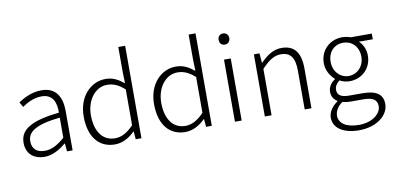

<svg xmlns="http://www.w3.org/2000/svg" viewBox="-90 -1084 3331 1626"><g transform="rotate(-10 1575.0 -270.5)"><path d="M218 13C287 13 350 -24 403 -68H407L413 0H461V-338C461 -456 416 -547 288 -547C202 -547 128 -505 88 -478L113 -435C151 -462 211 -496 281 -496C382 -496 404 -414 402 -335C168 -309 63 -252 63 -135C63 -35 132 13 218 13ZM230 -37C170 -37 121 -64 121 -138C121 -219 192 -269 402 -292V-119C340 -65 289 -37 230 -37Z M824 13C894 13 952 -24 996 -68H998L1004 0H1053V-795H994V-579L997 -482C946 -523 903 -547 839 -547C713 -547 603 -438 603 -266C603 -86 690 13 824 13ZM834 -38C726 -38 665 -128 665 -266C665 -397 743 -496 844 -496C895 -496 941 -478 994 -430V-122C941 -67 891 -38 834 -38Z M1429 13C1499 13 1557 -24 1601 -68H1603L1609 0H1658V-795H1599V-579L1602 -482C1551 -523 1508 -547 1444 -547C1318 -547 1208 -438 1208 -266C1208 -86 1295 13 1429 13ZM1439 -38C1331 -38 1270 -128 1270 -266C1270 -397 1348 -496 1449 -496C1500 -496 1546 -478 1599 -430V-122C1546 -67 1496 -38 1439 -38Z M1857 0H1915V-534H1857ZM1887 -658C1913 -658 1933 -676 1933 -707C1933 -735 1913 -754 1887 -754C1860 -754 1841 -735 1841 -707C1841 -676 1860 -658 1887 -658Z M2114 0H2172V-399C2234 -463 2278 -495 2339 -495C2422 -495 2457 -443 2457 -333V0H2515V-341C2515 -478 2464 -547 2353 -547C2280 -547 2224 -505 2171 -452H2169L2162 -534H2114Z M2881 254C3037 254 3137 167 3137 73C3137 -12 3080 -50 2960 -50H2847C2769 -50 2747 -79 2747 -117C2747 -151 2767 -173 2789 -191C2813 -177 2846 -169 2874 -169C2980 -169 3063 -247 3063 -357C3063 -411 3040 -457 3008 -485H3128V-534H2947C2930 -540 2905 -547 2874 -547C2770 -547 2684 -470 2684 -358C2684 -293 2719 -241 2753 -212V-208C2727 -191 2694 -156 2694 -110C2694 -68 2714 -40 2742 -24V-19C2692 14 2662 62 2662 108C2662 198 2748 254 2881 254ZM2874 -214C2804 -214 2743 -272 2743 -358C2743 -447 2802 -500 2874 -500C2947 -500 3007 -446 3007 -358C3007 -272 2946 -214 2874 -214ZM2887 209C2779 209 2717 166 2717 101C2717 65 2736 25 2782 -7C2810 0 2837 2 2849 2H2959C3037 2 3079 23 3079 81C3079 145 3005 209 2887 209Z"/></g></svg>

Font: Noto Sans CJK SC Light
Style: Regular
Weight: 300
Designer: Ryoko NISHIZUKA 西塚涼子 (kana, bopomofo & ideographs); Paul D. Hunt (Latin, Greek & Cyrillic); Sandoll Communications 산돌커뮤니
Foundry: Adobe
Version: Version 2.004;hotconv 1.0.118;makeotfexe 2.5.65603